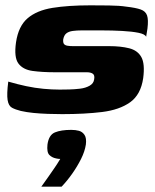

<svg xmlns="http://www.w3.org/2000/svg" viewBox="-20 -425 583 720"><path d="M213 3Q187 3 159 2Q131 1 105.5 -1.5Q80 -4 58 -9Q38 -14 25 -21Q12 -28 8.5 -50Q5 -72 11 -119Q45 -109 78 -102Q111 -95 143 -92Q175 -89 204 -89Q219 -89 239.5 -89.5Q260 -90 280.5 -92.5Q301 -95 316 -103.5Q331 -112 333 -127Q336 -143 328 -148.5Q320 -154 306 -154H187Q138 -154 102 -159Q66 -164 49 -187Q32 -210 40 -266Q49 -327 83.5 -356.5Q118 -386 177 -395.5Q236 -405 319 -405Q349 -405 388.5 -404.5Q428 -404 454 -400Q489 -396 507.5 -389.5Q526 -383 531.5 -367Q537 -351 533 -318L528 -287Q524 -297 499.5 -302Q475 -307 438 -309Q401 -311 361 -311Q321 -311 286 -311Q268 -311 253 -309Q238 -307 229 -300Q220 -293 217 -277Q216 -265 220 -260Q224 -255 233 -253.5Q242 -252 253 -252H389Q433 -252 464.5 -244Q496 -236 510 -211Q524 -186 517 -132Q508 -70 468 -41.5Q428 -13 363 -5Q298 3 213 3ZM135 275Q151 253 162 237Q173 221 183.5 206Q194 191 206 171Q203 171 198 170.5Q193 170 190 169Q175 166 165 156Q155 146 158 117Q163 81 186 71.5Q209 62 247 62Q263 62 276 65.5Q289 69 297 81Q305 93 302 117Q298 143 284 171Q270 199 251 226Q232 253 211 275Z"/></svg>

Font: Genos Thin ExtraBold
Style: Italic
Weight: 800
Italic angle: -8°
Version: Version 1.010